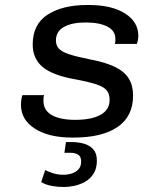

<svg xmlns="http://www.w3.org/2000/svg" viewBox="-20 -541 640 769"><path d="M269 10Q176 10 120 -25.5Q64 -61 64 -121Q64 -132 65.5 -142Q67 -152 70 -160H157Q155 -156 154.5 -150.5Q154 -145 154 -137Q154 -99 187.5 -80Q221 -61 281 -61Q346 -61 382.5 -81Q419 -101 419 -141Q419 -165 407.5 -179Q396 -193 366.5 -203Q337 -213 283 -223Q191 -239 151 -272.5Q111 -306 111 -363Q111 -444 171 -482.5Q231 -521 329 -521H335Q428 -521 481 -487Q534 -453 534 -398Q534 -391 532.5 -382Q531 -373 528 -365H440Q442 -372 442 -376.5Q442 -381 442 -386Q442 -418 410 -434.5Q378 -451 323 -451Q268 -451 236 -433Q204 -415 204 -379Q204 -360 215 -347Q226 -334 256 -324Q286 -314 341 -303Q404 -291 441.5 -272.5Q479 -254 496 -226Q513 -198 513 -158Q513 -75 451 -32.5Q389 10 275 10ZM236 208Q211 208 186.5 203.5Q162 199 145 188L161 140Q171 146 191.5 152.5Q212 159 234 159Q251 159 267 154Q283 149 294 137.5Q305 126 305 106Q305 86 293 78.5Q281 71 263 71H238L244 28H268Q294 28 316.5 34.5Q339 41 353.5 57Q368 73 368 102Q368 134 354.5 155Q341 176 320 187.5Q299 199 276.5 203.5Q254 208 236 208Z"/></svg>

Font: Chivo Mono
Style: Italic
Weight: 400
Italic angle: -8.05°
Monospace: yes
Version: Version 1.008